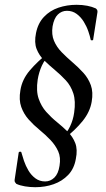

<svg xmlns="http://www.w3.org/2000/svg" viewBox="-20 -592 442 800"><path d="M127 188Q105 188 84 184.5Q63 181 48 174Q45 171 42.5 167Q40 163 41 157L58 43Q59 40 64 40Q69 40 69 43Q73 58 80 78.5Q87 99 98.5 118.5Q110 138 127.5 151Q145 164 168 164Q190 164 206.5 148Q223 132 228 99Q234 64 222.5 38.5Q211 13 190 -9Q169 -31 144.5 -51Q120 -71 99.5 -94Q79 -117 68.5 -146.5Q58 -176 65 -216Q72 -261 104.5 -299Q137 -337 183 -373L189 -364Q167 -346 154.5 -318.5Q142 -291 137 -260Q130 -213 141 -181Q152 -149 172.5 -126Q193 -103 217 -83.5Q241 -64 262 -43.5Q283 -23 293.5 4Q304 31 296 70Q289 111 264 137Q239 163 203.5 175.5Q168 188 127 188ZM244 -11 238 -20Q259 -38 272 -65.5Q285 -93 289 -123Q296 -171 285.5 -203Q275 -235 254 -257.5Q233 -280 209 -300Q185 -320 164 -340.5Q143 -361 132.5 -388Q122 -415 130 -454Q138 -495 163 -521.5Q188 -548 223.5 -560Q259 -572 299 -572Q323 -572 343.5 -568Q364 -564 379 -557Q382 -555 384.5 -551Q387 -547 386 -541L368 -426Q368 -424 363 -424Q358 -424 358 -426Q355 -441 348 -461.5Q341 -482 329 -501.5Q317 -521 299.5 -534Q282 -547 259 -547Q237 -547 221 -531.5Q205 -516 199 -482Q194 -448 205 -422Q216 -396 237 -374.5Q258 -353 282 -332.5Q306 -312 327 -289Q348 -266 358.5 -237Q369 -208 362 -168Q355 -126 324.5 -88Q294 -50 244 -11Z"/></svg>

Font: Cormorant Infant Light SemiBold
Style: Italic
Weight: 600
Italic angle: -10°
Version: Version 4.001